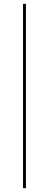

<svg xmlns="http://www.w3.org/2000/svg" viewBox="-20 -840 255 1000"><path d="M100 -820H115V140H100Z"/></svg>

Font: Kalnia Expanded Thin
Style: Regular
Weight: 250
Width: 7
Designer: Frida Medrano
Foundry: Frida Medrano
Version: Version 1.105